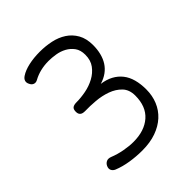

<svg xmlns="http://www.w3.org/2000/svg" viewBox="-206 -871 1011 1011"><g transform="rotate(-45 300.0 -365.0)"><path d="M99 -19Q85 -25 79.5 -37Q74 -49 81 -64Q87 -77 99.5 -83Q112 -89 130 -82Q162 -69 199.5 -62Q237 -55 269 -55Q351 -55 399.5 -97.5Q448 -140 448 -221Q448 -265 423 -291Q398 -317 360.5 -330.5Q323 -344 281 -347.5Q239 -351 204 -350Q195 -350 188 -351.5Q181 -353 176 -357Q171 -361 168.5 -367Q166 -373 166 -382Q166 -401 175.5 -408Q185 -415 205 -415Q237 -415 273.5 -422Q310 -429 341.5 -446Q373 -463 393.5 -490.5Q414 -518 414 -559Q414 -594 398 -616Q382 -638 358 -651Q334 -664 306 -668.5Q278 -673 254 -673Q222 -673 193 -666Q164 -659 139 -645Q126 -638 114 -642.5Q102 -647 96 -661Q89 -674 92.5 -686Q96 -698 110 -707Q134 -723 172 -731.5Q210 -740 255 -740Q298 -740 338 -731.5Q378 -723 409.5 -702.5Q441 -682 460 -648.5Q479 -615 479 -566Q479 -534 472 -506Q465 -478 451 -456Q437 -434 415 -418Q393 -402 363 -393Q400 -388 428 -373Q456 -358 475 -334Q494 -310 503 -277Q512 -244 512 -203Q512 -157 496 -118Q480 -79 449 -50.5Q418 -22 373 -6Q328 10 270 10Q225 10 180.5 3Q136 -4 99 -19Z"/></g></svg>

Font: Maple Mono ExtraLight
Style: Regular
Weight: 275
Monospace: yes
Designer: subframe7536
Version: Version 7.000